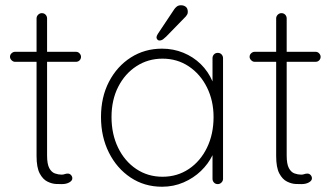

<svg xmlns="http://www.w3.org/2000/svg" viewBox="-20 -700 1267 730"><path d="M37 -503H269Q277 -503 282.5 -497Q288 -491 288 -484Q288 -476 282.5 -470.5Q277 -465 269 -465H37Q30 -465 24 -471Q18 -477 18 -484Q18 -492 24 -497.5Q30 -503 37 -503ZM139 -650Q148 -650 153.5 -644Q159 -638 159 -630V-109Q159 -76 167.5 -60.5Q176 -45 189 -40.5Q202 -36 214 -36Q221 -36 226 -38Q231 -40 238 -40Q245 -40 250 -34.5Q255 -29 255 -22Q255 -13 243.5 -6.5Q232 0 215 0Q209 0 193.5 -0.5Q178 -1 160.5 -9.5Q143 -18 131 -40.5Q119 -63 119 -107V-630Q119 -638 125 -644Q131 -650 139 -650Z M808 -499Q817 -499 822.5 -493Q828 -487 828 -479V-20Q828 -12 822 -6Q816 0 808 0Q799 0 793.5 -6Q788 -12 788 -20V-162L804 -175Q804 -143 788 -110Q772 -77 744 -50Q716 -23 678 -6.5Q640 10 596 10Q529 10 476.5 -25Q424 -60 394 -120Q364 -180 364 -255Q364 -331 394.5 -389.5Q425 -448 477.5 -481.5Q530 -515 596 -515Q639 -515 677 -499.5Q715 -484 743.5 -456Q772 -428 788 -390.5Q804 -353 804 -309L788 -334V-479Q788 -487 793.5 -493Q799 -499 808 -499ZM598 -28Q654 -28 698 -57.5Q742 -87 767 -138.5Q792 -190 792 -255Q792 -317 767 -367.5Q742 -418 698 -447.5Q654 -477 598 -477Q543 -477 499 -448.5Q455 -420 429.5 -370Q404 -320 404 -255Q404 -190 429 -138.5Q454 -87 498 -57.5Q542 -28 598 -28ZM586 -546Q581 -546 578 -550Q575 -554 575 -558Q575 -563 580 -571L642 -664Q645 -669 651.5 -674.5Q658 -680 668 -680Q679 -680 686.5 -674Q694 -668 694 -655Q694 -649 692 -645.5Q690 -642 687 -638L612 -561Q607 -556 600.5 -551Q594 -546 586 -546Z M948 -503H1180Q1188 -503 1193.5 -497Q1199 -491 1199 -484Q1199 -476 1193.5 -470.5Q1188 -465 1180 -465H948Q941 -465 935 -471Q929 -477 929 -484Q929 -492 935 -497.5Q941 -503 948 -503ZM1050 -650Q1059 -650 1064.5 -644Q1070 -638 1070 -630V-109Q1070 -76 1078.5 -60.5Q1087 -45 1100 -40.5Q1113 -36 1125 -36Q1132 -36 1137 -38Q1142 -40 1149 -40Q1156 -40 1161 -34.5Q1166 -29 1166 -22Q1166 -13 1154.5 -6.5Q1143 0 1126 0Q1120 0 1104.5 -0.5Q1089 -1 1071.5 -9.5Q1054 -18 1042 -40.5Q1030 -63 1030 -107V-630Q1030 -638 1036 -644Q1042 -650 1050 -650Z"/></svg>

Font: Quicksand Variable Light
Style: Regular
Weight: 300
Designer: Andrew Paglinawan
Foundry: Andrew Paglinawan
Version: Version 3.004